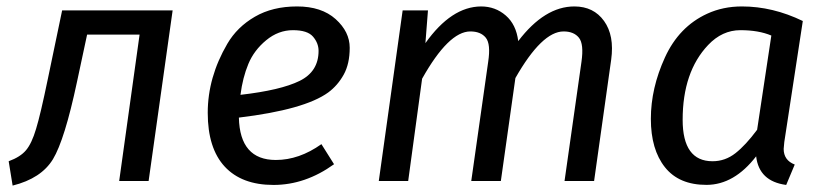

<svg xmlns="http://www.w3.org/2000/svg" viewBox="-20 -559 2549 593"><path d="M439 0H348.1L411.1 -452.1H249L217.8 -306.2Q179.7 -127 143.6 -67.4Q107.4 -7.8 19 14.2L6.8 -61Q43 -74.2 60.5 -95.2Q78.1 -116.2 91.3 -160.6Q105 -205.1 127.9 -315.9L171.9 -526.9H513.2Z M963.9 -401.9Q963.9 -425.8 946.8 -445.8Q929.7 -465.8 884.8 -465.8Q839.8 -465.8 802.2 -434.8Q764.6 -403.8 747.1 -361.6Q729.5 -319.3 722.7 -266.1Q846.7 -280.3 905.3 -309.1Q963.9 -337.9 963.9 -401.9ZM993.7 -273.4Q920.4 -220.2 717.8 -195.8Q720.7 -64.9 832 -64.9Q903.8 -64.9 972.7 -113.8L1011.7 -51.8Q922.9 12.2 824.7 12.2Q726.6 12.2 674.1 -44.4Q621.6 -101.1 621.6 -210.7Q621.6 -320.3 682.1 -423.8Q712.4 -475.6 767.1 -507.3Q821.8 -539.1 897.5 -539.1Q973.1 -539.1 1016.6 -500Q1060.1 -460.9 1060.1 -411.4Q1060.1 -361.8 1041.5 -328.4Q1022.9 -294.9 993.7 -273.4Z M1753.9 -539.1Q1813.5 -539.1 1845.7 -494.1Q1877.9 -449.2 1867.7 -375L1814.9 0H1723.6L1775.9 -368.2Q1783.7 -422.9 1768.1 -442.4Q1752.4 -461.9 1720.7 -461.9Q1653.8 -461.9 1571.8 -317.9L1526.9 0H1435.5L1487.8 -368.2Q1496.1 -422.9 1480.5 -442.4Q1464.8 -461.9 1432.6 -461.9Q1365.7 -461.9 1283.7 -315.9L1240.7 0H1149.9L1223.6 -526.9H1301.8L1293.9 -425.8Q1374 -538.6 1465.8 -539.1Q1509.8 -539.1 1542 -511.2Q1574.2 -483.4 1580.6 -432.1Q1662.1 -539.1 1753.9 -539.1Z M2167 -419.9Q2088.4 -336.9 2088.4 -189Q2088.4 -61 2180.7 -61Q2219.7 -61 2251.5 -85.9Q2283.2 -110.8 2318.4 -158.2L2362.3 -449.2Q2323.2 -465.8 2266.8 -465.8Q2210.4 -465.8 2167 -419.9ZM2271.5 -539.1Q2366.7 -539.1 2459.5 -494.1L2402.3 -120.1Q2400.4 -104 2400.4 -99.1Q2400.4 -64 2434.6 -50.8L2408.2 12.2Q2324.2 1 2315.4 -76.2Q2247.6 11.7 2162.4 12Q2077.1 12.2 2033.7 -42.5Q1990.2 -97.2 1990.2 -191.9Q1990.2 -286.6 2033.7 -381.6Q2077.1 -476.6 2164.1 -516.6Q2212.9 -539.1 2271.5 -539.1Z"/></svg>

Font: FiraSans-Italic
Style: Italic
Weight: 400
Italic angle: -8°
Designer: Carrois Corporate & Edenspiekermann AG
Foundry: Carrois Corporate GbR & Edenspiekermann AG
Version: Version 3.106;PS 003.106;hotconv 1.0.70;makeotf.lib2.5.58329